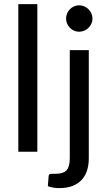

<svg xmlns="http://www.w3.org/2000/svg" viewBox="-20 -758 537 959"><path d="M71.5 0ZM166.5 -737.5V0H71.5V-737.5ZM423.5 -507.5V34Q423.5 65 415.2 92Q407 119 389.5 138.8Q372 158.5 344 170Q316 181.5 277 181.5Q260.5 181.5 246.8 179.2Q233 177 219 172L223 120.5Q224 116 226 113.8Q228 111.5 231.8 110.8Q235.5 110 241.8 110Q248 110 257.5 110Q296.5 110 312.5 92.2Q328.5 74.5 328.5 34V-507.5ZM442 -665Q442 -651.5 436.5 -639.8Q431 -628 422 -619Q413 -610 400.8 -604.8Q388.5 -599.5 375 -599.5Q361.5 -599.5 349.8 -604.8Q338 -610 329.2 -619Q320.5 -628 315.2 -639.8Q310 -651.5 310 -665Q310 -678.5 315.2 -690.8Q320.5 -703 329.2 -712Q338 -721 349.8 -726.2Q361.5 -731.5 375 -731.5Q388.5 -731.5 400.8 -726.2Q413 -721 422 -712Q431 -703 436.5 -690.8Q442 -678.5 442 -665Z"/></svg>

Font: Lato Medium
Style: Regular
Weight: 500
Designer: Lukasz Dziedzic
Foundry: tyPoland Lukasz Dziedzic
Version: Version 2.006; 2014-01-15